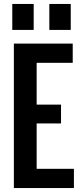

<svg xmlns="http://www.w3.org/2000/svg" viewBox="-20 -949 422 969"><path d="M50 0V-729H347V-632H165V-97H353V0ZM150 -326V-421H288V-326ZM42 -798V-929H150V-798ZM229 -798V-929H337V-798Z"/></svg>

Font: Hubot Sans Condensed SemiBold
Style: Regular
Weight: 600
Width: 3
Designer: Deni Anggara
Foundry: GitHub, Inc., Subsidiary of Microsoft Corporation
Version: Version 2.000